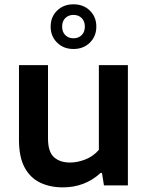

<svg xmlns="http://www.w3.org/2000/svg" viewBox="-20 -840 671 870"><path d="M265 9Q206.5 9 161.8 -12.5Q117 -34 91.5 -81.2Q66 -128.5 66 -206V-545H197.5V-213.5Q197.5 -151.5 224.8 -127.5Q252 -103.5 297 -103.5Q331 -103.5 366.8 -117.5Q402.5 -131.5 428 -161V-545H559.5V0H451L442 -56.5H436Q365 9 265 9ZM313 -618Q268 -618 238.8 -646.8Q209.5 -675.5 209.5 -719.5Q209.5 -763.5 238.8 -792Q268 -820.5 313 -820.5Q358 -820.5 387.2 -792Q416.5 -763.5 416.5 -719.5Q416.5 -675.5 387.2 -646.8Q358 -618 313 -618ZM313 -666.5Q335.5 -666.5 350 -680.8Q364.5 -695 364.5 -719.5Q364.5 -744 350 -758.2Q335.5 -772.5 313 -772.5Q290.5 -772.5 276 -758.2Q261.5 -744 261.5 -719.5Q261.5 -695 276 -680.8Q290.5 -666.5 313 -666.5Z"/></svg>

Font: Encode Sans Semi Expanded SemiBold
Style: Regular
Weight: 600
Width: 6
Designer: Multiple Designers
Foundry: Impallari Type
Version: Version 3.000; ttfautohint (v1.8.3) -l 8 -r 50 -G 200 -x 14 